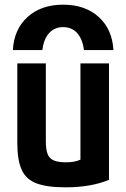

<svg xmlns="http://www.w3.org/2000/svg" viewBox="-20 -791 540 821"><path d="M250 -771Q344 -771 402 -718.5Q460 -666 465 -577H339Q333 -624 310 -649.5Q287 -675 250 -675Q213 -675 190 -649.5Q167 -624 161 -577H35Q40 -666 98 -718.5Q156 -771 250 -771ZM260 10Q181 10 136 -7Q91 -24 72.5 -65.5Q54 -107 54 -180V-520H176V-187Q176 -152 183.5 -132.5Q191 -113 210 -105Q229 -97 261 -97Q280 -97 295 -99.5Q310 -102 327 -109.5Q344 -117 369 -131L324 -54V-520H446V-22Q369 10 260 10Z"/></svg>

Font: M PLUS 1 Code SemiBold
Style: Regular
Weight: 600
Designer: Coji Morishita
Foundry: UNDERFOREST DESIGN
Version: Version 1.005